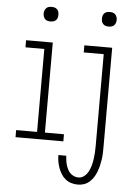

<svg xmlns="http://www.w3.org/2000/svg" viewBox="-61 -755 722 1024"><g transform="rotate(5 300.0 -243.0)"><path d="M174 -631Q166 -631 158 -633Q150 -635 144.5 -641Q139 -647 136.5 -654.5Q134 -662 134 -670Q134 -678 136.5 -685.5Q139 -693 144.5 -699Q150 -705 158 -707Q166 -709 174 -709Q182 -709 189.5 -707Q197 -705 203 -699Q209 -693 211 -685.5Q213 -678 213 -670Q213 -662 211 -654.5Q209 -647 203 -641Q197 -635 189.5 -633Q182 -631 174 -631ZM42 0V-38H154V-482H53V-520H196V-38H298V0ZM485 -631Q477 -631 469.5 -633Q462 -635 456 -641Q450 -647 448 -654.5Q446 -662 446 -670Q446 -678 448 -685.5Q450 -693 456 -699Q462 -705 469.5 -707Q477 -709 485 -709Q493 -709 501 -707Q509 -705 514.5 -699Q520 -693 522.5 -685.5Q525 -678 525 -670Q525 -662 522.5 -654.5Q520 -647 514.5 -641Q509 -635 501 -633Q493 -631 485 -631ZM395 223Q377 223 360 218Q343 213 329 202Q315 191 305.5 175.5Q296 160 290 143.5Q284 127 281 109.5Q278 92 278 75H320Q321 87 322.5 99.5Q324 112 327.5 123.5Q331 135 336.5 146.5Q342 158 350.5 166.5Q359 175 370.5 180Q382 185 395 185Q412 185 426 173.5Q440 162 448 146.5Q456 131 460.5 114Q465 97 467.5 79.5Q470 62 471 45Q472 28 472 10V-482H365V-520H514V10Q514 27 513.5 44Q513 61 510.5 78Q508 95 504 111.5Q500 128 494 144Q488 160 479 174.5Q470 189 457 200.5Q444 212 428 217.5Q412 223 395 223Z"/></g></svg>

Font: Iosevka Extralight Extended
Style: Regular
Weight: 200
Width: 7
Monospace: yes
Designer: Belleve Invis
Foundry: Belleve Invis
Version: Version 32.5.0; ttfautohint (v1.8.4)